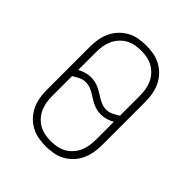

<svg xmlns="http://www.w3.org/2000/svg" viewBox="-206 -873 1012 1012"><g transform="rotate(45 300.0 -367.5)"><path d="M300 8Q272 8 244 3Q216 -2 191.5 -15.5Q167 -29 147.5 -49.5Q128 -70 116 -95.5Q104 -121 99 -149Q94 -177 94 -205V-530Q94 -558 99 -586Q104 -614 116 -639.5Q128 -665 147.5 -685.5Q167 -706 191.5 -719.5Q216 -733 244 -738Q272 -743 300 -743Q328 -743 356 -738Q384 -733 408.5 -719.5Q433 -706 452.5 -685.5Q472 -665 484 -639.5Q496 -614 501 -586Q506 -558 506 -530V-205Q506 -177 501 -149Q496 -121 484 -95.5Q472 -70 452.5 -49.5Q433 -29 408.5 -15.5Q384 -2 356 3Q328 8 300 8ZM388 -354Q409 -354 427.5 -363Q446 -372 463 -383V-530Q463 -553 459.5 -575.5Q456 -598 447 -618.5Q438 -639 422.5 -656.5Q407 -674 387.5 -685Q368 -696 345.5 -700.5Q323 -705 300 -705Q277 -705 254.5 -700.5Q232 -696 212.5 -685Q193 -674 177.5 -656.5Q162 -639 153 -618.5Q144 -598 140.5 -575.5Q137 -553 137 -530V-398Q154 -407 173 -413Q192 -419 212 -419Q228 -419 243.5 -415.5Q259 -412 273.5 -405Q288 -398 301.5 -389.5Q315 -381 328.5 -373Q342 -365 357 -359.5Q372 -354 388 -354ZM300 -30Q323 -30 345.5 -34.5Q368 -39 387.5 -50Q407 -61 422.5 -78.5Q438 -96 447 -116.5Q456 -137 459.5 -159.5Q463 -182 463 -205V-337Q446 -328 427 -322Q408 -316 388 -316Q372 -316 356.5 -319.5Q341 -323 326.5 -330Q312 -337 298.5 -345.5Q285 -354 271.5 -362Q258 -370 243 -375.5Q228 -381 212 -381Q191 -381 172.5 -372Q154 -363 137 -352V-205Q137 -182 140.5 -159.5Q144 -137 153 -116.5Q162 -96 177.5 -78.5Q193 -61 212.5 -50Q232 -39 254.5 -34.5Q277 -30 300 -30Z"/></g></svg>

Font: Iosevka Etoile Extralight
Style: Regular
Weight: 200
Designer: Belleve Invis
Foundry: Belleve Invis
Version: Version 22.1.2; ttfautohint (v1.8.4)